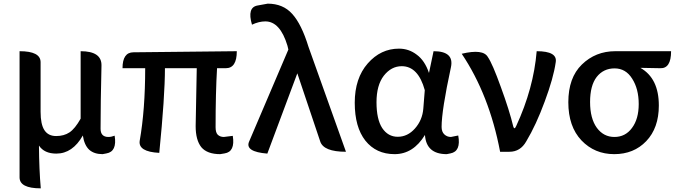

<svg xmlns="http://www.w3.org/2000/svg" viewBox="-20 -830 3704 1050"><path d="M421 -550Q537 -550 535 -471Q530 -263 530 -126Q530 -81 573 -81Q589 -81 607 -88Q621 -1 562 9L541 13Q495 13 468 -11Q441 -36 433 -89Q377 10 288 10Q222 10 193 -34Q194 97 203 200Q87 200 87 140V-550Q202 -550 202 -490V-218Q202 -150 223 -118Q244 -86 287 -86Q330 -86 360 -106Q390 -126 421 -181V-550Z M1050 -140 1056 -457H882Q882 -304 851 6Q735 0 744 -60Q774 -230 774 -457H650Q650 -544 710 -544L1275 -550Q1275 -457 1215 -457H1167Q1159 -324 1159 -134Q1159 -105 1171 -93Q1184 -81 1204 -81L1253 -87Q1267 0 1208 9L1184 13Q1113 13 1081 -25Q1050 -64 1050 -140Z M1442 10Q1319 0 1342 -55L1557 -559L1552 -580Q1512 -713 1431 -713Q1396 -713 1358 -695Q1330 -790 1389 -800L1444 -810Q1528 -810 1578 -754Q1629 -698 1667 -574L1872 0Q1749 0 1731 -57L1606 -429Z M2304 -92Q2240 13 2138 13Q2037 13 1978 -61Q1920 -135 1920 -268Q1920 -402 1991 -483Q2062 -564 2162 -564Q2216 -564 2259 -531Q2303 -499 2326 -431L2351 -550Q2465 -550 2446 -462Q2395 -226 2395 -136Q2395 -109 2410 -95Q2425 -81 2446 -81L2486 -89Q2502 -2 2443 9L2423 13Q2311 13 2304 -92ZM2070 -130Q2102 -82 2155 -82Q2209 -82 2249 -127Q2290 -173 2295 -236L2303 -337Q2267 -468 2177 -468Q2120 -468 2079 -416Q2039 -364 2039 -271Q2039 -178 2070 -130Z M2715 0Q2656 -311 2505 -536Q2622 -564 2648 -518Q2673 -482 2719 -354Q2766 -226 2787 -138Q2793 -118 2803 -141Q2898 -346 2915 -550Q3030 -550 3019 -489Q3007 -404 2959 -275Q2912 -147 2858 -57Q2826 0 2766 0Z M3160 -62Q3088 -138 3088 -271Q3088 -405 3162 -477Q3237 -550 3345 -550H3650Q3650 -454 3590 -457L3482 -459Q3583 -402 3583 -253Q3583 -130 3514 -58Q3446 13 3339 13Q3232 13 3160 -62ZM3244 -131Q3281 -81 3340 -81Q3400 -81 3436 -130Q3473 -179 3473 -261Q3473 -344 3437 -400Q3402 -456 3341 -456Q3280 -456 3243 -409Q3207 -362 3207 -272Q3207 -182 3244 -131Z"/></svg>

Font: Swei Half Moon CJK TC
Style: Medium
Weight: 500
Version: Version 2.125